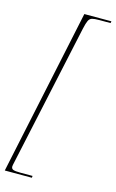

<svg xmlns="http://www.w3.org/2000/svg" viewBox="-157 -812 600 993"><g transform="rotate(15 143.5 -316.0)"><path d="M-23 128 165 -760H310L308 -750H248Q222 -750 209.5 -746.5Q197 -743 190.5 -729.5Q184 -716 177 -684L12 80Q11 85 10 89.5Q9 94 9 98Q9 110 19.5 114Q30 118 58 118H123L122 128Z"/></g></svg>

Font: Noto Serif Display SemiCondensed Thin
Style: Italic
Weight: 100
Width: 4
Italic angle: -12°
Designer: Monotype Design Team
Foundry: Monotype Imaging Inc.
Version: Version 2.009